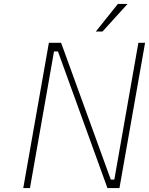

<svg xmlns="http://www.w3.org/2000/svg" viewBox="-20 -954 756 974"><path d="M466 -794 578 -934H627L500 -794ZM98 0 228 -737H290L542 -43H560L682 -737H716L586 0H525L274 -693H254L132 0Z"/></svg>

Font: Tomorrow ExtraLight
Style: Italic
Weight: 275
Italic angle: -10°
Designer: Tony de Marco, Monica Rizzolli
Foundry: Just in Type
Version: Version 2.002